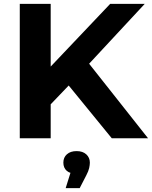

<svg xmlns="http://www.w3.org/2000/svg" viewBox="-20 -720 791 1000"><path d="M228 -160 219 -347 554 -700H734L432 -375L342 -279ZM83 0V-700H244V0ZM562 0 313 -305 419 -420 751 0ZM322 260 362 132 379 185Q345 185 327.5 169.5Q310 154 310 127Q310 100 328.5 83.5Q347 67 379 67Q411 67 429.5 84Q448 101 448 127Q448 139 444.5 155Q441 171 430 192L395 260Z"/></svg>

Font: Montserrat Thin
Style: Bold
Weight: 700
Version: Version 9.000